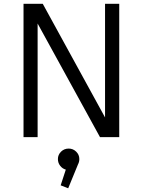

<svg xmlns="http://www.w3.org/2000/svg" viewBox="-20 -720 750 1008"><path d="M531.5 -700H606V0H505L177.5 -596.5V0H103.5V-700H204.5L531.5 -103.5ZM396.5 115Q396.5 130 389.5 143L338 268.5L298.5 253L325.5 170.5Q307.5 165.5 295.8 150.2Q284 135 284 115Q284 92.5 300.5 76.2Q317 60 340.5 60Q363.5 60 380 76.2Q396.5 92.5 396.5 115Z"/></svg>

Font: League Mono Light
Style: Regular
Weight: 300
Width: 6
Designer: Tyler Finck
Foundry: The League of Moveable Type / Tyler Finck
Version: Version 2.210